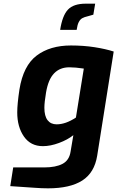

<svg xmlns="http://www.w3.org/2000/svg" viewBox="-20 -791 640 1047"><path d="M36 224 52 122H221Q284 122 321 102.5Q358 83 365 35L380 -54Q349 -29 302 -11.5Q255 6 214 6Q147 6 110.5 -46.5Q74 -99 74 -178Q74 -223 86 -303Q107 -433 180 -488Q253 -543 367 -543Q436 -543 496.5 -533.5Q557 -524 600 -510L510 58Q495 151 428.5 193.5Q362 236 242 236Q208 236 169 233ZM394 -150 437 -417Q391 -424 358 -424Q307 -424 275 -391Q243 -358 231 -286Q222 -233 222 -203Q222 -158 239.5 -135.5Q257 -113 289 -113Q338 -113 394 -150ZM448 -771H499L489 -711L461 -703Q439 -698 428 -691.5Q417 -685 409.5 -670.5Q402 -656 398 -628H308Q320 -706 350.5 -738.5Q381 -771 448 -771Z"/></svg>

Font: Exo
Style: Bold Italic
Weight: 700
Italic angle: -9°
Designer: Natanael Gama
Foundry: Natanael Gama
Version: Version 1.500; ttfautohint (v1.6)